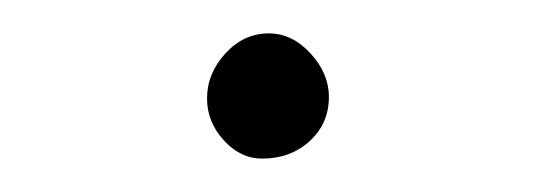

<svg xmlns="http://www.w3.org/2000/svg" viewBox="-20 -79 329 115"><path d="M104 -20Q104 -35 115 -47Q126 -59 141 -59Q155 -59 166 -47Q177 -35 177 -21Q177 -5 165.5 5.5Q154 16 137 16Q124 16 114 5Q104 -6 104 -20Z"/></svg>

Font: Amatic SC
Style: Bold
Weight: 700
Designer: Multiple Designers
Foundry: Vernon Adams
Version: Version 2.505